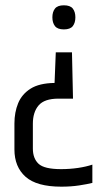

<svg xmlns="http://www.w3.org/2000/svg" viewBox="-20 -595 419 728"><path d="M330.2 98.5Q310.9 103.3 279.9 108.1Q249 112.8 212.6 112.8Q119.1 112.8 76.9 75.2Q34.7 37.6 34.7 -28.4V-126.6Q34.7 -169.3 48.8 -203.6Q62.9 -237.9 95.9 -258.8Q128.9 -279.7 186.9 -280.5L191.5 -396.6H252.9L256.8 -221H201.7Q148.4 -221 126.5 -195.4Q104.6 -169.8 104.6 -125.9V-31.7Q104.6 5.7 126.2 26Q147.8 46.3 211.5 46.3Q244.4 46.3 275.9 41.7Q307.4 37 330.2 29.2ZM265.8 -529.3Q265.8 -508.7 256.1 -496.1Q246.4 -483.5 222.1 -483.5Q198.2 -483.5 188.4 -496.1Q178.6 -508.7 178.6 -529.3Q178.6 -549.9 188.4 -562.4Q198.2 -574.9 222.1 -574.9Q246.4 -574.9 256.1 -562.4Q265.8 -549.9 265.8 -529.3Z"/></svg>

Font: Khand Variable Light
Style: Regular
Weight: 300
Designer: Satya Rajpurohit
Foundry: Indian Type Foundry
Version: Version 3.000